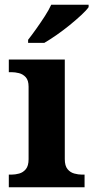

<svg xmlns="http://www.w3.org/2000/svg" viewBox="-20 -786 392 806"><path d="M17 0V-53H29Q44 -53 60.5 -57.5Q77 -62 88.5 -75.9Q100 -89.8 100 -117.7V-422Q100 -448.9 88 -462Q76 -475 59.5 -479Q43 -483 29 -483H17V-536H252V-118Q252 -90 263.5 -76Q275 -62 292 -57.5Q309 -53 323 -53H335V0ZM98 -619Q113 -638 131.5 -664Q150 -690 167.5 -717Q185 -744 195 -766H352V-756Q343 -743 321.5 -723Q300 -703 273 -681Q246 -659 218 -639.5Q190 -620 166 -606H98Z"/></svg>

Font: Noto Naskh Arabic UI
Style: Regular
Weight: 400
Designer: Monotype Design Team, David Williams, Mohamad Dakak and Nizar Qandah
Foundry: Monotype Imaging Inc.
Version: Version 2.014